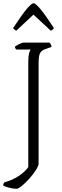

<svg xmlns="http://www.w3.org/2000/svg" viewBox="-53 -973 385 1194"><path d="M50 201Q31 201 6.5 195Q-18 189 -33 181Q-33 173 -30.5 168Q-28 163 -26 161Q23 148 62.5 122Q102 96 123 66V-591Q123 -623 128 -641.5Q133 -660 138 -665H49Q46 -667 43 -671.5Q40 -676 40 -683Q47 -689 66 -698.5Q85 -708 93 -708H255Q258 -705 262.5 -698Q267 -691 267 -681L230 -668Q208 -661 197.5 -645Q187 -629 187 -581V47Q185 62 168 88Q151 114 128 139.5Q105 165 83 183Q61 201 50 201ZM48 -782Q31 -791 29 -799Q86 -886 115 -919.5Q144 -953 156 -953Q167 -953 196 -919.5Q225 -886 282 -799Q280 -790 263 -782L155 -882Z"/></svg>

Font: Texturina 72pt ExtraLight
Style: Regular
Weight: 200
Designer: Guillermo Torres Carreño
Foundry: Omnibus-Type
Version: Version 1.002; ttfautohint (v1.8.3)